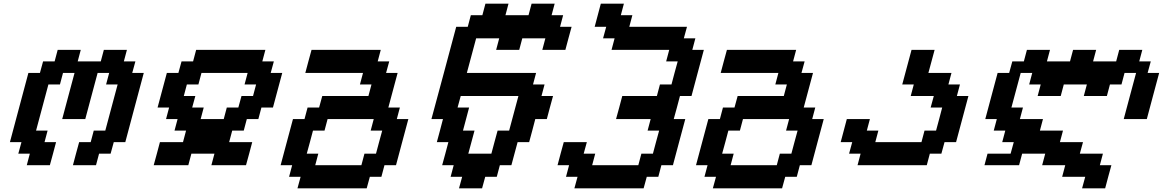

<svg xmlns="http://www.w3.org/2000/svg" viewBox="-20 -895 6299 1040"><path d="M375 0H500L516.6 -62.5H579.1L596.2 -125H658.7Q675.3 -187.5 708.7 -312.5Q742.2 -437.5 758.8 -500H696.3L713.4 -562.5H650.9L667.5 -625H542.5L525.9 -562.5H400.9L417.5 -625H292.5L275.9 -562.5H213.4L196.3 -500H133.8Q117.2 -437.5 83.7 -312.5Q50.3 -187.5 33.7 -125H96.2L79.1 -62.5H141.6L125 0H250Q255.9 -21 267.1 -62.5Q278.3 -104 283.7 -125H221.2L237.8 -187.5H175.3Q186.5 -229 208.7 -312.3Q231 -395.5 242.2 -437.5H304.7L321.3 -500H383.8Q372.6 -458 350.3 -375Q328.1 -292 316.9 -250H441.9Q453.1 -292 475.3 -375Q497.6 -458 508.8 -500H571.3L554.7 -437.5H617.2Q606 -396 583.7 -312.5Q561.5 -229 550.3 -187.5H487.8L471.2 -125H408.7Q402.8 -104 391.6 -62.5Q380.4 -21 375 0Z M1125 0H1312.5Q1318.4 -21 1329.6 -62.5Q1340.8 -104 1346.2 -125H1221.2L1237.8 -187.5H1300.3L1316.9 -250H1379.4L1396 -312.5H1458.5L1508.8 -500H1446.3L1463.4 -562.5H1400.9L1417.5 -625H1042.5L1025.9 -562.5H963.4L946.3 -500H883.8L833.5 -312.5H896L879.4 -250H941.9L925.3 -187.5H987.8L971.2 -125H846.2Q840.8 -104 829.6 -62.5Q818.4 -21 812.5 0H1000L1016.6 -62.5H1141.6ZM1191.9 -250H1066.9L1083.5 -312.5H1021L1038.1 -375H975.6L992.2 -437.5H1054.7L1071.3 -500H1321.3L1304.7 -437.5H1367.2L1350.6 -375H1288.1L1271 -312.5H1208.5Z M1591.3 125H1966.3L1983.4 62.5H2045.9L2062.5 0H2125Q2136.2 -42 2158.4 -125.2Q2180.7 -208.5 2191.9 -250H2129.4L2146 -312.5H2083.5L2133.8 -500H2071.3L2088.4 -562.5H2025.9L2042.5 -625H1667.5Q1661.6 -604 1650.4 -562.3Q1639.2 -520.5 1633.8 -500H1946.3L1929.7 -437.5H1992.2L1975.6 -375H1725.6L1708.5 -312.5H1646L1629.4 -250H1566.9Q1555.7 -208 1533.4 -125Q1511.2 -42 1500 0H1562.5L1545.9 62.5H1608.4ZM1937.5 0H1687.5L1704.1 -62.5H1641.6Q1647.5 -83 1658.7 -125Q1669.9 -167 1675.3 -187.5H1737.8L1754.4 -250H2004.4L1987.8 -187.5H2050.3Q2044.4 -166.5 2033.2 -124.8Q2022 -83 2016.6 -62.5H1954.1Z M2466.3 125H2591.3L2608.4 62.5H2670.9L2687.5 0H2750Q2755.9 -21 2766.8 -62.5Q2777.8 -104 2783.7 -125H2846.2Q2852.1 -145.5 2863 -187.3Q2874 -229 2879.4 -250H2941.9Q2947.3 -270.5 2958.5 -312.3Q2969.7 -354 2975.6 -375H2913.1L2929.7 -437.5H2867.2L2883.8 -500H2508.8L2559.1 -687.5H2684.1L2667.5 -625H2792.5L2809.1 -687.5H2934.1L2917.5 -625H3042.5Q3047.9 -645.5 3059.1 -687.3Q3070.3 -729 3076.2 -750H3013.7L3030.3 -812.5H2967.8L2984.4 -875H2859.4L2842.8 -812.5H2717.8L2734.4 -875H2609.4L2592.8 -812.5H2530.3L2513.7 -750H2451.2Q2429.2 -667 2384.3 -500Q2339.4 -333 2316.9 -250H2379.4Q2374 -229 2363 -187.3Q2352.1 -145.5 2346.2 -125H2408.7Q2403.3 -104 2392.1 -62.5Q2380.9 -21 2375 0H2437.5L2420.9 62.5H2483.4ZM2641.6 -62.5H2516.6Q2522 -83 2533.4 -124.8Q2544.9 -166.5 2550.3 -187.5H2487.8Q2493.2 -208 2504.4 -249.8Q2515.6 -291.5 2521 -312.5H2458.5L2475.6 -375H2788.1L2737.8 -187.5H2675.3Q2669.4 -166.5 2658.2 -124.8Q2647 -83 2641.6 -62.5Z M3091.3 125H3466.3L3483.4 62.5H3545.9L3562.5 0H3625Q3636.2 -42 3658.4 -125.2Q3680.7 -208.5 3691.9 -250H3629.4Q3635.3 -270.5 3646.5 -312.3Q3657.7 -354 3663.1 -375H3725.6Q3736.8 -416.5 3759 -500Q3781.2 -583.5 3792.5 -625H3730L3746.6 -687.5H3684.1L3701.2 -750H3388.7L3405.3 -812.5H3342.8L3359.4 -875H3234.4Q3229 -854 3217.8 -812.5Q3206.5 -771 3201.2 -750H3263.7L3246.6 -687.5H3309.1L3292.5 -625H3605L3588.4 -562.5H3650.9Q3645 -542 3633.8 -500.2Q3622.6 -458.5 3617.2 -437.5H3554.7L3538.1 -375H3350.6Q3345.2 -354 3334 -312.3Q3322.8 -270.5 3316.9 -250H3504.4L3487.8 -187.5H3550.3Q3544.4 -166.5 3533.2 -124.8Q3522 -83 3516.6 -62.5H3454.1L3437.5 0H3187.5L3204.1 -62.5H3141.6L3158.7 -125H3033.7Q3027.8 -104 3016.6 -62.5Q3005.4 -21 3000 0H3062.5L3045.9 62.5H3108.4Z M3841.3 125H4216.3L4233.4 62.5H4295.9L4312.5 0H4375Q4386.2 -42 4408.4 -125.2Q4430.7 -208.5 4441.9 -250H4379.4L4396 -312.5H4333.5L4383.8 -500H4321.3L4338.4 -562.5H4275.9L4292.5 -625H3917.5Q3911.6 -604 3900.4 -562.3Q3889.2 -520.5 3883.8 -500H4196.3L4179.7 -437.5H4242.2L4225.6 -375H3975.6L3958.5 -312.5H3896L3879.4 -250H3816.9Q3805.7 -208 3783.4 -125Q3761.2 -42 3750 0H3812.5L3795.9 62.5H3858.4ZM4187.5 0H3937.5L3954.1 -62.5H3891.6Q3897.5 -83 3908.7 -125Q3919.9 -167 3925.3 -187.5H3987.8L4004.4 -250H4254.4L4237.8 -187.5H4300.3Q4294.4 -166.5 4283.2 -124.8Q4272 -83 4266.6 -62.5H4204.1Z M4625 0H5000L5016.6 -62.5H5079.1L5096.2 -125H5158.7Q5169.9 -166.5 5192.1 -249.8Q5214.4 -333 5225.6 -375H5163.1L5179.7 -437.5H5117.2L5133.8 -500H5008.8Q5014.2 -520.5 5025.6 -562.3Q5037.1 -604 5042.5 -625H4917.5L4867.2 -437.5H4929.7L4913.1 -375H5038.1L5021 -312.5H5083.5Q5078.1 -291.5 5067.1 -249.8Q5056.2 -208 5050.3 -187.5H4987.8L4971.2 -125H4721.2L4737.8 -187.5H4675.3L4691.9 -250H4566.9Q4561.5 -229 4550.3 -187.3Q4539.1 -145.5 4533.7 -125H4596.2L4579.1 -62.5H4641.6Z M5329.1 -62.5 5312.5 0H5500L5516.6 -62.5H5641.6L5625 0H5750L5733.4 62.5H5858.4L5841.3 125H5966.3Q5971.7 104 5982.9 62.5Q5994.1 21 6000 0H5937.5L5954.1 -62.5H5829.1L5846.2 -125H5721.2L5737.8 -187.5H5612.8L5629.4 -250H5504.4L5521 -312.5H5458.5L5508.8 -500H5571.3L5554.7 -437.5H5617.2L5600.6 -375H5725.6L5742.2 -437.5H5867.2L5850.6 -375H5975.6L5992.2 -437.5H6054.7L6071.3 -500H6133.8Q6122.6 -458.5 6100.3 -375.2Q6078.1 -292 6066.9 -250H6191.9Q6203.1 -292 6225.3 -375.2Q6247.6 -458.5 6258.8 -500H6196.3L6213.4 -562.5H6150.9L6167.5 -625H6042.5L6025.9 -562.5H5900.9L5917.5 -625H5792.5L5775.9 -562.5H5650.9L5667.5 -625H5542.5L5525.9 -562.5H5463.4L5446.3 -500H5383.8Q5372.6 -458 5350.3 -375Q5328.1 -292 5316.9 -250H5379.4L5362.8 -187.5H5425.3L5408.7 -125H5471.2L5454.1 -62.5Z"/></svg>

Font: Faithful 32x
Style: Oblique
Weight: 400
Foundry: Faithful Resource Pack
Version: Version 1.0; January 27, 2023